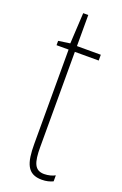

<svg xmlns="http://www.w3.org/2000/svg" viewBox="-133 -697 475 749"><g transform="rotate(20 104.5 -323.0)"><path d="M147 -14C107 -14 97 -44 97 -108V-503H196V-527H97V-656H76L69 -528L21 -521V-503H71V-112C71 -32 85 10 146 10C165 10 179 6 192 0V-25C182 -19 164 -14 147 -14Z"/></g></svg>

Font: Noto Sans Devanagari ExtraCondensed Thin
Style: Regular
Weight: 100
Width: 2
Designer: Jelle Bosma - Monotype Design Team
Foundry: Monotype Imaging Inc.
Version: Version 2.004